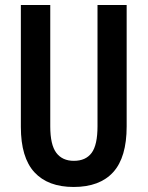

<svg xmlns="http://www.w3.org/2000/svg" viewBox="-20 -734 587 764"><path d="M484 -231Q484 -108 430.5 -49Q377 10 273 10Q171 10 117 -48.5Q63 -107 63 -229V-714H180V-231Q180 -158 204 -126Q228 -94 274 -94Q321 -94 344.5 -125.5Q368 -157 368 -232V-714H484Z"/></svg>

Font: Noto Sans ExtraCondensed SemiBold
Style: Regular
Weight: 600
Width: 2
Designer: Monotype Design Team
Foundry: Monotype Imaging Inc.
Version: Version 2.013; ttfautohint (v1.8.4.7-5d5b)